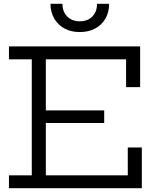

<svg xmlns="http://www.w3.org/2000/svg" viewBox="-20 -998 828 1018"><path d="M532.5 -412.5V-346H190.5V-412.5ZM657.5 -216H732V0H27.5V-68.5H148.5V-683.5H27.5V-752H723V-536H648.5V-683.5H223V-68.5H657.5ZM558.5 -978Q558.5 -933 539.2 -899.5Q520 -866 485 -847Q450 -828 403 -828Q356.5 -828 321.8 -847Q287 -866 267.5 -899.8Q248 -933.5 247.5 -978H311Q311 -936 336.5 -910.5Q362 -885 403 -885Q444.5 -885 469.5 -910.5Q494.5 -936 494.5 -978Z"/></svg>

Font: Hepta Slab
Style: Regular
Weight: 400
Designer: Michael LaGattuta
Foundry: Michael LaGattuta
Version: Version 1.100